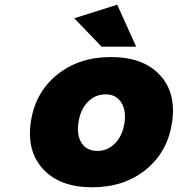

<svg xmlns="http://www.w3.org/2000/svg" viewBox="-20 -795 761 822"><path d="M111.8 -272Q130.4 -398.9 224.1 -474.9Q317.9 -550.8 455.1 -550.8Q592.3 -550.8 663.8 -474.6Q735.4 -398.4 716.8 -272Q698.7 -146 605.5 -69.6Q512.2 6.8 375 6.8Q237.8 6.8 165.8 -69.6Q93.8 -146 111.8 -272ZM297.9 -716.8 481.9 -774.9 563 -595.2H415ZM315.9 -270Q307.6 -215.3 329.8 -182.1Q352.1 -148.9 397 -148.9Q441.4 -148.9 473.1 -181.9Q504.9 -214.8 513.2 -270Q520.5 -324.2 498.3 -357.7Q476.1 -391.1 432.1 -391.1Q387.2 -391.1 355.2 -357.7Q323.2 -324.2 315.9 -270Z"/></svg>

Font: Trueno ExtraBold
Style: Italic
Weight: 800
Designer: Julieta Ulanovsky
Foundry: Julieta Ulanovsky
Version: Version 3.001b | FøM Fix